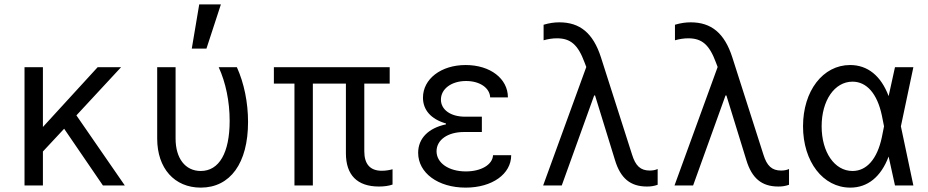

<svg xmlns="http://www.w3.org/2000/svg" viewBox="-20 -847 4240 877"><path d="M92 0H176V-155L273 -259L450 0H550L329 -320L533 -540H426L176 -267V-540H92Z M1062 -540H979C1011 -470 1029 -384 1029 -295C1029 -149 981 -66 897 -66C826 -66 782 -124 782 -214V-540H698V-214C698 -78 777 10 897 10C1032 10 1113 -102 1113 -290C1113 -379 1095 -467 1062 -540ZM989 -827H890L856 -625H923Z M1325 0H1409V-465H1560V-147C1560 -47 1612 5 1711 5C1735 5 1756 2 1773 -4V-74C1760 -70 1741 -67 1724 -67C1671 -67 1644 -97 1644 -156V-465H1760V-540H1231V-465H1325Z M2219 -402H2300C2300 -488 2219 -550 2107 -550C1994 -550 1912 -486 1912 -401C1912 -345 1948 -303 2017 -283V-279C1937 -262 1890 -215 1890 -149C1890 -57 1981 10 2107 10C2228 10 2315 -52 2315 -138H2232C2230 -95 2178 -64 2108 -64C2029 -64 1974 -103 1974 -156C1974 -208 2025 -244 2099 -244H2181V-314H2104C2038 -314 1994 -346 1994 -392C1994 -441 2042 -477 2109 -477C2171 -477 2217 -446 2219 -402Z M2461 0H2546L2694 -411H2698L2789 -116C2814 -33 2859 5 2935 5C2953 5 2967 3 2984 -3V-75C2973 -70 2961 -68 2948 -68C2906 -68 2883 -89 2867 -141L2725 -585C2689 -697 2628 -745 2535 -745C2512 -745 2490 -742 2463 -734V-663C2484 -669 2504 -672 2524 -672C2586 -672 2620 -643 2650 -562L2658 -541Z M3061 0H3146L3294 -411H3298L3389 -116C3414 -33 3459 5 3535 5C3553 5 3567 3 3584 -3V-75C3573 -70 3561 -68 3548 -68C3506 -68 3483 -89 3467 -141L3325 -585C3289 -697 3228 -745 3135 -745C3112 -745 3090 -742 3063 -734V-663C3084 -669 3104 -672 3124 -672C3186 -672 3220 -643 3250 -562L3258 -541Z M3863 -550C3739 -550 3648 -432 3648 -270C3648 -109 3739 10 3864 10C3943 10 4004 -39 4039 -132L4068 0H4152L4095 -270L4152 -540H4068L4039 -408C4004 -501 3943 -550 3863 -550ZM4008 -220C3987 -121 3939 -66 3874 -66C3792 -66 3733 -152 3733 -270C3733 -388 3792 -474 3874 -474C3939 -474 3987 -419 4008 -320L4018 -270Z"/></svg>

Font: CommitMonoNiceRocks
Style: Regular
Weight: 400
Monospace: yes
Designer: Eigil Nikolajsen
Foundry: Eigil Nikolajsen
Version: Version 1.143